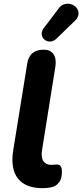

<svg xmlns="http://www.w3.org/2000/svg" viewBox="-20 -974 431 1005"><path d="M203 11Q114 11 74 -39.5Q34 -90 49 -186L122 -638Q127 -676 149 -695Q171 -714 209 -714Q244 -714 260 -690.5Q276 -667 270 -626L200 -188Q194 -149 207.5 -130Q221 -111 249 -111Q259 -111 265.5 -112Q272 -113 278 -113Q290 -113 297 -105Q304 -97 304 -74Q304 -39 290 -20.5Q276 -2 257 4Q248 7 232.5 9Q217 11 203 11ZM276 -772Q260 -757 243 -756.5Q226 -756 213.5 -766Q201 -776 198.5 -792Q196 -808 207 -824L285 -927Q299 -948 318 -952.5Q337 -957 354.5 -951Q372 -945 382 -931.5Q392 -918 391 -900.5Q390 -883 373 -866Z"/></svg>

Font: Nunito ExtraLight ExtraBold
Style: Italic
Weight: 800
Italic angle: -9°
Version: Version 3.602